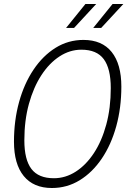

<svg xmlns="http://www.w3.org/2000/svg" viewBox="-20 -926 640 962"><path d="M240 16Q148 16 99 -44Q50 -104 50 -216Q50 -322 75.5 -414.5Q101 -507 148 -577Q195 -647 258.5 -686.5Q322 -726 398 -726Q491 -726 539.5 -665.5Q588 -605 588 -492Q588 -386 562.5 -293.5Q537 -201 490 -131.5Q443 -62 379.5 -23Q316 16 240 16ZM250 -33Q308 -33 359.5 -66Q411 -99 450.5 -159Q490 -219 512.5 -302Q535 -385 535 -485Q535 -582 500 -629.5Q465 -677 388 -677Q330 -677 278.5 -643.5Q227 -610 187.5 -549.5Q148 -489 125 -406Q102 -323 102 -223Q102 -126 137.5 -79.5Q173 -33 250 -33ZM311 -786 408 -906H462L351 -786ZM447 -786 544 -906H598L487 -786Z"/></svg>

Font: Geist Mono ExtraLight
Style: Italic
Weight: 200
Italic angle: -12°
Monospace: yes
Designer: Basement.studio, Andrés Briganti, Mateo Zaragoza
Foundry: Basement.studio, Vercel, Andrés Briganti, Guido Ferreyra, Mateo Zaragoza
Version: Version 1.500; ttfautohint (v1.8.4.7-5d5b)